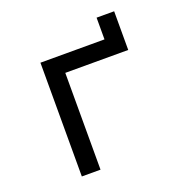

<svg xmlns="http://www.w3.org/2000/svg" viewBox="-120 -763 838 872"><g transform="rotate(-20 299.5 -327.5)"><path d="M129.4 0V-549.8H439V-654.8H523.9V-467.8H219.7V0Z"/></g></svg>

Font: UDEV Gothic 35
Style: Regular
Weight: 400
Version: v2.1.0; ttfautohint (v1.8.4.7-5d5b-dirty) -l 6 -r 45 -G 200 